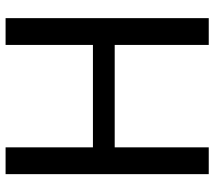

<svg xmlns="http://www.w3.org/2000/svg" viewBox="-60 -710 768 688"><g transform="rotate(-90 324.0 -366.0)"><path d="M603 -2H507V-339H140V-2H44V-730H140V-417H507V-730H603Z"/></g></svg>

Font: lipipragatuchhi
Style: Regular
Weight: 400
Designer: Abhinash Majhi
Version: Version 1.000